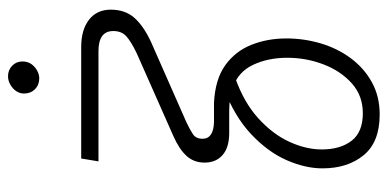

<svg xmlns="http://www.w3.org/2000/svg" viewBox="-258 -470 944 467"><g transform="rotate(-90 213.5 -236.0)"><path d="M169 216Q102 216 70 177Q38 138 38 77Q38 35 58 -10.5Q78 -56 121 -96.5Q164 -137 232 -163L257 -135Q198 -114 159.5 -79Q121 -44 102.5 -3.5Q84 37 84 75Q84 120 105 147.5Q126 175 172 175Q215 175 245 148Q275 121 291 79Q307 37 307 -9Q307 -55 290 -91.5Q273 -128 235 -141Q224 -146 208.5 -148Q193 -150 176 -150H124Q89 -150 70.5 -166Q52 -182 52 -210Q52 -236 68.5 -254Q85 -272 117 -286L318 -375Q347 -389 359.5 -400.5Q372 -412 372 -432Q372 -468 323 -468H55L62 -510H333Q375 -510 399.5 -491Q424 -472 424 -438Q424 -403 404 -380.5Q384 -358 345 -340L150 -254Q133 -246 121.5 -238.5Q110 -231 110 -215Q110 -188 151 -187H198Q255 -184 289 -159.5Q323 -135 338.5 -96Q354 -57 354 -11Q354 32 342 72.5Q330 113 306 145.5Q282 178 247.5 197Q213 216 169 216ZM257 -612Q241 -612 230.5 -622.5Q220 -633 220 -649Q220 -659 225.5 -667.5Q231 -676 241 -682Q251 -688 262 -688Q277 -688 287.5 -678Q298 -668 298 -653Q298 -640 291.5 -631Q285 -622 275.5 -617Q266 -612 257 -612Z"/></g></svg>

Font: MuseoModerno Thin ExtraLight
Style: Italic
Weight: 250
Italic angle: -9°
Version: Version 1.003